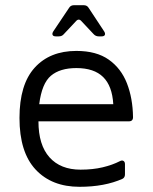

<svg xmlns="http://www.w3.org/2000/svg" viewBox="-20 -704 587 739"><path d="M286 15Q179 15 117 -51.5Q55 -118 55 -250Q55 -379 113.5 -443.5Q172 -508 274 -508Q351 -508 398.5 -474.5Q446 -441 468.5 -383.5Q491 -326 492 -253Q492 -237 476 -237H128Q128 -146 170.5 -98.5Q213 -51 290 -51Q337 -51 375 -60Q413 -69 442 -84Q450 -88 455.5 -84.5Q461 -81 461 -72V-33Q461 -21 452 -16Q383 15 286 15ZM274 -442Q211 -442 176 -412.5Q141 -383 131 -303H416Q412 -373 377 -407.5Q342 -442 274 -442ZM195 -564Q185 -564 182.5 -569.5Q180 -575 185 -583L246 -674Q252 -684 265 -684H302Q315 -684 321 -674L381 -583Q386 -575 383.5 -569.5Q381 -564 371 -564H360Q348 -564 340 -573L294 -622Q283 -635 272 -622L226 -573Q219 -564 206 -564Z"/></svg>

Font: Pitagon Sans
Style: Regular
Weight: 400
Designer: Travis Tran
Foundry: Pitagon
Version: Version 1.001; ttfautohint (v1.8.4.7-5d5b);gftools[0.9.26]